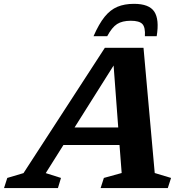

<svg xmlns="http://www.w3.org/2000/svg" viewBox="-84 -956 948 976"><path d="M702.5 -76.5 785.5 -51.5 769 0H427.5L444 -51.5L534.5 -76.5L523.5 -219H238.5L148.5 -76L226 -51.5L210.5 0H-63.5L-47 -51.5L35.5 -76L449 -713H645.5ZM295 -308H517L493.5 -623ZM581 -850.5Q537.5 -850.5 511.2 -833.8Q485 -817 461 -772H391.5Q419 -835 448 -870.8Q477 -906.5 513 -921.5Q549 -936.5 597 -936.5Q674 -936.5 700.2 -897Q726.5 -857.5 712.5 -772H652.5Q655.5 -817 639.8 -833.8Q624 -850.5 581 -850.5Z"/></svg>

Font: Newsreader Caption SemiBold
Style: Italic
Weight: 600
Italic angle: -17°
Designer: Hugues Gentile
Foundry: Production Type
Version: Version 1.001